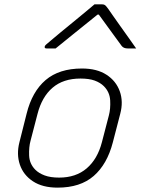

<svg xmlns="http://www.w3.org/2000/svg" viewBox="-20 -850 644 880"><path d="M356 -536Q424 -536 468 -507.5Q512 -479 529 -431.5Q546 -384 531 -328L497 -197Q471 -97 409.5 -43.5Q348 10 244 10Q175 10 131 -19Q87 -48 71 -95.5Q55 -143 69 -198L102 -329Q127 -430 189 -483Q251 -536 356 -536ZM349 -490Q270 -490 221 -448Q172 -406 152 -328L120 -205Q112 -176 113.5 -137.5Q115 -99 142 -72Q158 -56 184.5 -46Q211 -36 251 -36Q328 -36 377.5 -78.5Q427 -121 447 -198L479 -321Q487 -351 485 -389.5Q483 -428 456 -455Q440 -471 414.5 -480.5Q389 -490 349 -490ZM413 -830H449Q457 -830 462 -826Q467 -822 477 -808Q483 -799 497.5 -778.5Q512 -758 531 -731Q550 -704 569.5 -677Q589 -650 604 -628H565Q547 -628 538 -639Q528 -653 500 -691Q472 -729 433 -783H427Q362 -731 316.5 -694Q271 -657 235 -628H193Q183 -628 185 -637Q186 -641 191 -645.5Q196 -650 214 -665Q230 -679 257.5 -701.5Q285 -724 315.5 -749Q346 -774 372.5 -796Q399 -818 413 -830Z"/></svg>

Font: Recursive Mn Lnr St Lt
Style: Italic
Weight: 300
Italic angle: -15°
Monospace: yes
Version: Version 1.079;hotconv 1.0.112;makeotfexe 2.5.65598; ttfautoh